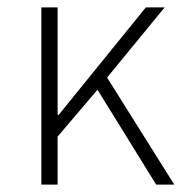

<svg xmlns="http://www.w3.org/2000/svg" viewBox="-20 -500 504 520"><path d="M92 0V-480H136V-189H139L375 -480H426L270 -290L452 0H403L244 -257L136 -130V0Z"/></svg>

Font: Giro Light
Style: Regular
Weight: 300
Designer: Paul D. Hunt
Foundry: Adobe Systems Incorporated
Version: Version 1.000;PS 1.0;hotconv 1.0.88;makeotf.lib2.5.647800